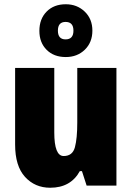

<svg xmlns="http://www.w3.org/2000/svg" viewBox="-20 -872 618 902"><path d="M527 -553H343V-296Q343 -222 332 -180.5Q321 -139 279 -139Q235 -139 235 -250V-553H51V-193Q51 -92 97.5 -41Q144 10 216 10Q312 10 355 -68H365L387 0H527ZM289 -604Q343 -604 378.5 -638.5Q414 -673 414 -728Q414 -783 378 -817.5Q342 -852 289 -852Q233 -852 199 -817.5Q165 -783 165 -727Q165 -672 199 -638Q233 -604 289 -604ZM288 -687Q252 -687 252 -728Q252 -769 288 -769Q325 -769 325 -728Q325 -687 288 -687Z"/></svg>

Font: Noto Sans Display SemiCondensed Black
Style: Regular
Weight: 900
Width: 4
Designer: Monotype Design Team
Foundry: Monotype Imaging Inc.
Version: Version 1.900